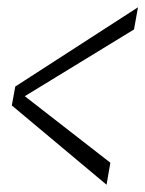

<svg xmlns="http://www.w3.org/2000/svg" viewBox="-20 -507 400 528"><path d="M273 1 283.5 -59.5 38.5 -250 36 -235 348.5 -426 359.5 -487 22 -269 12.5 -217Z"/></svg>

Font: Anybody UltraCondensed Thin Light
Style: Italic
Weight: 300
Italic angle: -10°
Version: Version 1.111